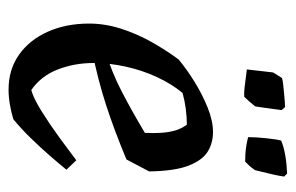

<svg xmlns="http://www.w3.org/2000/svg" viewBox="-141 -537 690 448"><g transform="rotate(90 204.0 -313.0)"><path d="M189 12Q142 12 107.5 -12.5Q73 -37 54 -79.5Q35 -122 35 -176Q35 -213 47 -250.5Q59 -288 78.5 -322.5Q98 -357 119 -385Q142 -404 171 -422Q200 -440 231 -452.5Q262 -465 288 -465Q314 -465 334 -452.5Q354 -440 366.5 -408Q379 -376 380 -316L352 -263Q285 -235 225 -215.5Q165 -196 99 -183L98 -213Q149 -229 193.5 -252Q238 -275 290 -306Q291 -325 290 -342.5Q289 -360 285 -375Q281 -390 271 -404Q253 -404 234 -401.5Q215 -399 197 -394Q176 -369 160 -334.5Q144 -300 135.5 -261.5Q127 -223 127 -186Q127 -142 142 -103Q157 -64 190 -41Q209 -46 239.5 -65Q270 -84 301.5 -107Q333 -130 354 -146L376 -123Q363 -107 343.5 -84.5Q324 -62 301.5 -39Q279 -16 258 1Q241 6 223.5 9Q206 12 189 12ZM142 -544 149 -605Q152 -610 156 -616.5Q160 -623 162 -626Q168 -628 179.5 -629Q191 -630 205 -631.5Q219 -633 230 -633L237 -625Q236 -617 234 -603.5Q232 -590 230.5 -578.5Q229 -567 228 -563Q225 -559 217 -550Q209 -541 206 -538Q195 -537 173.5 -540Q152 -543 142 -544ZM300 -547Q300 -565 302.5 -589Q305 -613 308 -624Q322 -630 342 -633.5Q362 -637 385 -638L392 -631Q390 -617 386.5 -602.5Q383 -588 380.5 -577.5Q378 -567 377 -563Q375 -560 371.5 -555.5Q368 -551 364 -547Q360 -543 357 -540Q352 -540 341 -540.5Q330 -541 318.5 -543Q307 -545 300 -547Z"/></g></svg>

Font: Labrada Medium
Style: Italic
Weight: 500
Italic angle: -7°
Designer: Mercedes Jáuregui
Foundry: Omnibus-Type Team
Version: Version 1.000